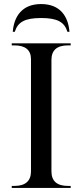

<svg xmlns="http://www.w3.org/2000/svg" viewBox="-20 -928 407 948"><path d="M43 -771H53C68 -819 102 -839 183 -839C264 -839 298 -819 313 -771H323C317 -846 278 -908 183 -908C88 -908 49 -846 43 -771ZM38 0H329V-10H316C261 -10 234 -34 234 -82V-632C234 -680 261 -704 316 -704H329V-714H38V-704H51C105 -704 133 -681 133 -636V-82C133 -34 105 -10 51 -10H38Z"/></svg>

Font: Noto Serif Display
Style: Regular
Weight: 400
Designer: Monotype Design Team
Foundry: Monotype Imaging Inc.
Version: Version 2.009